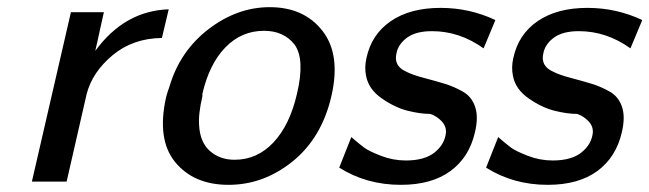

<svg xmlns="http://www.w3.org/2000/svg" viewBox="-20 -507 1813 536"><path d="M69 0 178 -473H270L256 -410Q255 -406 253 -396L246 -365Q328 -477 451 -481L432 -401Q351 -400 294.5 -353Q238 -306 222 -245L166 0Z M444 -237Q448 -252 453 -265Q482 -364 562 -425.5Q642 -487 733 -487Q829 -487 880.5 -420.5Q932 -354 905 -238Q878 -122 797 -56.5Q716 9 618 9Q521 9 469 -54.5Q417 -118 444 -237ZM545 -245V-238Q533 -187 536 -155Q539 -109 566.5 -85Q594 -61 635 -61Q698 -61 743.5 -109.5Q789 -158 809 -245Q832 -342 802 -383Q772 -421 717 -421Q654 -421 609 -374.5Q564 -328 545 -245Z M927 -39 961 -125H960Q983 -105 996.5 -95Q1010 -85 1043.5 -72Q1077 -59 1113 -59Q1166 -59 1194 -82Q1222 -105 1225 -137Q1226 -155 1212.5 -169Q1199 -183 1181 -189Q1153 -189 1117.5 -198Q1082 -207 1045.5 -232.5Q1009 -258 1002 -295Q997 -319 1003 -345Q1017 -411 1071 -448Q1125 -485 1210 -485Q1291 -485 1363 -451L1330 -372Q1263 -420 1186 -420Q1141 -420 1116.5 -402Q1092 -384 1087 -359Q1078 -323 1114 -307Q1131 -298 1163.5 -289.5Q1196 -281 1222 -273Q1248 -265 1272.5 -251Q1297 -237 1306.5 -208.5Q1316 -180 1306 -138Q1290 -68 1237.5 -29.5Q1185 9 1099 9Q1003 9 927 -39Z M1337 -39 1371 -125H1370Q1393 -105 1406.5 -95Q1420 -85 1453.5 -72Q1487 -59 1523 -59Q1576 -59 1604 -82Q1632 -105 1635 -137Q1636 -155 1622.5 -169Q1609 -183 1591 -189Q1563 -189 1527.5 -198Q1492 -207 1455.5 -232.5Q1419 -258 1412 -295Q1407 -319 1413 -345Q1427 -411 1481 -448Q1535 -485 1620 -485Q1701 -485 1773 -451L1740 -372Q1673 -420 1596 -420Q1551 -420 1526.5 -402Q1502 -384 1497 -359Q1488 -323 1524 -307Q1541 -298 1573.5 -289.5Q1606 -281 1632 -273Q1658 -265 1682.5 -251Q1707 -237 1716.5 -208.5Q1726 -180 1716 -138Q1700 -68 1647.5 -29.5Q1595 9 1509 9Q1413 9 1337 -39Z"/></svg>

Font: Coval
Style: Italic
Weight: 400
Foundry: Context Ltd
Version: Version 001.000